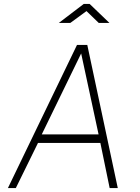

<svg xmlns="http://www.w3.org/2000/svg" viewBox="-20 -950 707 970"><path d="M479 -834H533L433 -930H403L277 -834H335L417 -894ZM20 0H60L172 -228H487L534 0H575L421 -723H369ZM191 -271 390 -680 478 -271Z"/></svg>

Font: United Sans Thin
Style: Italic
Weight: 100
Italic angle: -8°
Designer: Pablo Impallari, Rodrigo Fuenzalida (Modified by Dan O. Williams)
Version: Version 1.000;PS 001.000;hotconv 1.0.88;makeotf.lib2.5.64775